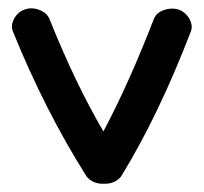

<svg xmlns="http://www.w3.org/2000/svg" viewBox="-20 -432 494 466"><path d="M234 14H230Q204 14 190 -4Q89 -164 12 -354Q5 -369 14 -386Q23 -403 40 -409Q57 -415 75.5 -408Q94 -401 100 -386Q163 -229 231 -113Q294 -232 353 -385Q359 -401 377.5 -407.5Q396 -414 413 -409Q430 -403 439.5 -386.5Q449 -370 443 -355Q364 -150 274 -4Q260 14 234 14Z"/></svg>

Font: Hoogli
Style: Bold
Weight: 700
Designer: Anand Singh Naorem
Foundry: Brand New Type
Version: Version 1.00 b007